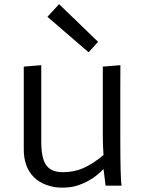

<svg xmlns="http://www.w3.org/2000/svg" viewBox="-20 -881 706 911"><path d="M550.8 -472.2V-228Q550.8 -30.3 557.1 0H481L471.2 -79.1Q412.1 -17.1 334 2.9Q306.6 9.8 270.3 9.3Q233.9 8.8 199.2 -3.9Q164.6 -16.6 140.6 -40.5Q90.8 -90.3 92.8 -179.7V-564.9L175.8 -571.8V-209Q175.8 -131.8 198.2 -98.6Q221.7 -64.5 276.4 -64Q331.1 -63.5 377 -84.2Q422.9 -105 471.2 -145.5L469.2 -181.2Q467.8 -204.6 467.8 -247.6V-564.9L551.3 -571.8Q550.8 -518.6 550.8 -472.2ZM400.4 -632.8 205.1 -801.3 260.3 -861.3 445.3 -682.6Z"/></svg>

Font: Duru Sans
Style: Regular
Weight: 400
Designer: Onur Yazõcõgil
Foundry: Onur Yazõcõgil
Version: Version 1.002